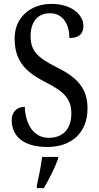

<svg xmlns="http://www.w3.org/2000/svg" viewBox="-20 -744 508 985"><path d="M223 10C345 10 429 -61 429 -188C429 -294 372 -349 269 -400C169 -450 137 -485 137 -559C137 -630 172 -676 236 -676C306 -676 336 -615 336 -549C382 -549 408 -568 408 -611C408 -667 349 -724 244 -724C137 -724 55 -655 55 -547C55 -437 105 -378 207 -326C303 -277 346 -242 346 -162C346 -82 303 -37 230 -37C153 -37 111 -105 107 -196C66 -196 40 -169 40 -128C40 -46 99 10 223 10ZM169 208V221H205C230 179 263 113 278 71V61H196C190 110 179 163 169 208Z"/></svg>

Font: Noto Serif Lao Condensed
Style: Regular
Weight: 400
Width: 3
Designer: Monotype Design Team
Foundry: Monotype Imaging Inc.
Version: Version 2.003